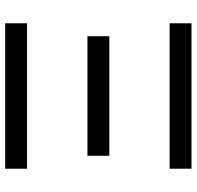

<svg xmlns="http://www.w3.org/2000/svg" viewBox="-29 -731 760 742"><g transform="rotate(90 351.0 -360.0)"><path d="M632 -635.5V-720H70V-635.5ZM582 -318V-402.5H120V-318ZM632 0V-84.5H70V0Z"/></g></svg>

Font: Hauora Medium
Style: Regular
Weight: 500
Designer: Wayne Shih
Foundry: WCYS
Version: Version 1.001;hotconv 1.0.109;makeotfexe 2.5.65596